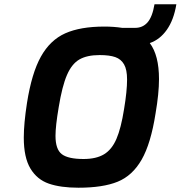

<svg xmlns="http://www.w3.org/2000/svg" viewBox="-20 -870 843 896"><path d="M679 -669Q722 -612 722 -501Q722 -434 706 -341Q684 -200 641 -125Q598 -50 529 -22Q460 6 346 6Q263 6 208 -13Q153 -32 122 -83.5Q91 -135 91 -228Q91 -293 106 -390Q128 -529 171 -606Q214 -683 284.5 -714.5Q355 -746 467 -746Q511 -746 550 -740H611Q646 -740 668.5 -765.5Q691 -791 701 -850H803Q791 -777 758.5 -731Q726 -685 679 -669ZM573 -499Q573 -545 559 -569.5Q545 -594 518 -603.5Q491 -613 445 -613Q386 -613 350.5 -592.5Q315 -572 292.5 -520Q270 -468 254 -370Q239 -282 239 -236Q239 -173 268.5 -150.5Q298 -128 370 -128Q429 -128 465.5 -150Q502 -172 523.5 -222Q545 -272 559 -361Q573 -445 573 -499Z"/></svg>

Font: Exo
Style: Bold Italic
Weight: 700
Italic angle: -9°
Designer: Natanael Gama
Foundry: Natanael Gama
Version: Version 1.500; ttfautohint (v1.6)